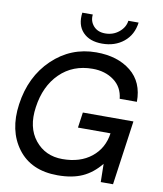

<svg xmlns="http://www.w3.org/2000/svg" viewBox="-102 -1056 969 1143"><g transform="rotate(10 382.0 -484.5)"><path d="M449.2 -813Q373 -813 332.5 -856Q292 -898.9 301.8 -974.1H365.2Q360.4 -934.1 385.7 -905Q411.1 -876 457 -876Q504.9 -876 540 -905Q575.2 -934.1 580.1 -974.1H642.1Q632.3 -898.9 579.3 -856Q526.4 -813 449.2 -813ZM713.9 -389.2 699.2 -284.2 659.2 0H585L583 -109.9Q534.2 -49.8 473.1 -22.5Q412.1 4.9 324.2 4.9Q164.1 4.9 83.5 -102.5Q2.9 -210 25.9 -372.1Q49.8 -543 160.9 -649.4Q272 -755.9 425.8 -755.9Q554.7 -755.9 634.8 -691.4Q714.8 -627 713.9 -507.8H609.9Q603 -577.6 550 -616.7Q497.1 -655.8 420.9 -655.8Q301.8 -655.8 223.4 -578.9Q145 -502 127 -372.1Q108.9 -248 170.4 -171.6Q231.9 -95.2 335.9 -95.2Q442.9 -95.2 511 -149.7Q579.1 -204.1 591.8 -295.9H395L408.2 -389.2Z"/></g></svg>

Font: Oakes Grotesk
Style: Medium Italic
Weight: 500
Designer: Samuel Oakes
Foundry: Samuel Oakes
Version: Version 1.0 | wf-rip DC20170320